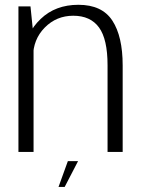

<svg xmlns="http://www.w3.org/2000/svg" viewBox="-20 -618 580 781"><path d="M55 0H116.5V-469L104 -592H55ZM417.5 0H479V-352Q479 -470 437 -534.2Q395 -598.5 299 -598.5Q205.5 -598.5 145.5 -541Q85.5 -483.5 85.5 -414L114.5 -386Q114.5 -457.5 162 -505.8Q209.5 -554 278 -554Q348 -554 382.8 -506.2Q417.5 -458.5 417.5 -352.5ZM218 142.5H243L297.5 37.5H256Z"/></svg>

Font: Anybody UltraCondensed Thin Light
Style: Regular
Weight: 300
Version: Version 1.111